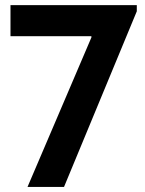

<svg xmlns="http://www.w3.org/2000/svg" viewBox="-20 -740 575 760"><path d="M341.8 -591.8V-596.7H21.5V-719.7H521.5V-695.3L233.4 0H88.9Z"/></svg>

Font: Reddit Sans Chocolate
Style: Bold
Weight: 700
Designer: Stephen Hutchings
Foundry: Reddit
Version: Version 1.011